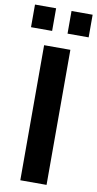

<svg xmlns="http://www.w3.org/2000/svg" viewBox="-109 -952 503 994"><g transform="rotate(10 142.5 -454.5)"><path d="M74 0V-710H212V0ZM-9 -790V-909H102V-790ZM183 -790V-909H294V-790Z"/></g></svg>

Font: Oxford Sans
Style: Bold
Weight: 700
Designer: Matt McInerney, Pablo Impallari, Rodrigo Fuenzalida
Foundry: Matt McInerney, Pablo Impallari, Rodrigo Fuenzalida
Version: Version 3.000g; ttfautohint (v1.5) -l 8 -r 28 -G 28 -x 14 -D